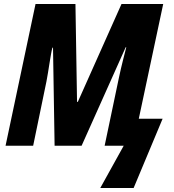

<svg xmlns="http://www.w3.org/2000/svg" viewBox="-20 -734 874 967"><path d="M485 213H653L799 -136H679L802 -714H592L372 -221H368L360 -714H159L8 0H147L214 -324C224 -374 235 -462 244 -494H247L255 0H391L613 -496H616C609 -468 592 -405 579 -343L507 0H603Z"/></svg>

Font: Noto Sans Display SemiCondensed Extra
Style: Italic
Weight: 800
Width: 4
Italic angle: -12°
Designer: Monotype Design Team
Foundry: Monotype Imaging Inc.
Version: Version 1.900